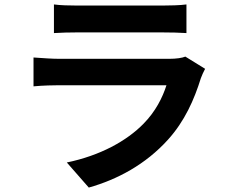

<svg xmlns="http://www.w3.org/2000/svg" viewBox="-20 -787 1040 865"><path d="M815 -532C801 -526 774 -522 742 -522H247C216 -522 173 -525 131 -528V-398C173 -402 223 -403 247 -403H730C712 -347 681 -285 627 -230C551 -152 431 -86 281 -55L380 58C508 22 636 -46 737 -158C812 -241 855 -338 885 -435C889 -446 897 -464 904 -477ZM223 -638C252 -640 295 -641 327 -641H710C746 -641 793 -640 820 -638V-767C792 -763 743 -762 712 -762H327C293 -762 251 -763 223 -767Z"/></svg>

Font: Noto Sans Japanese Bold
Style: Bold
Weight: 700
Designer: Ryoko NISHIZUKA (kana & ideographs); Paul D. Hunt (Latin, Greek & Cyrillic); Wenlong ZHANG (bopomofo); Sandoll Communica
Foundry: Adobe Systems Incorporated
Version: Version 1.000;PS 1;hotconv 1.0.78;makeotf.lib2.5.61930